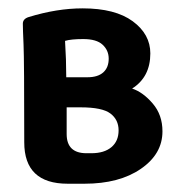

<svg xmlns="http://www.w3.org/2000/svg" viewBox="-20 -444 434 464"><path d="M191.4 -257.3Q216.3 -257.3 229.5 -269Q242.7 -280.8 242.7 -302.2Q242.7 -322.3 228 -335.9Q213.4 -349.6 181.2 -349.6Q151.9 -349.6 137.2 -345.2Q140.1 -299.8 140.1 -257.3ZM200.7 -73.7Q231.9 -73.7 249.3 -88.4Q266.6 -103 266.6 -128.9Q266.6 -154.8 246.8 -169.7Q227.1 -184.6 174.8 -184.6H141.1V-120.1Q141.1 -73.7 189 -73.7ZM184.1 0H143.6Q38.6 0 38.6 -100.1Q38.6 -298.3 36.9 -336.2Q35.2 -374 35.2 -386.7Q35.2 -398.4 49.3 -402.8Q117.7 -423.8 179.7 -423.8Q258.3 -423.8 300.8 -392.6Q343.3 -361.3 343.3 -314.9Q343.3 -257.8 299.3 -230Q325.7 -221.2 349.1 -193.8Q372.6 -166.5 372.6 -126.5Q372.6 -71.8 320.3 -35.9Q268.1 0 184.1 0Z"/></svg>

Font: ALMAS
Style: Bold
Weight: 700
Designer: ALMAS Font/ by Husham Jawad Kadhim, derived from the Bainsely font by/ Paul James MIller
Foundry: High-Logic / Made with FontCreator
Version: Version 1.411;September 19, 2021;FontCreator 14.0.0.2814 32-